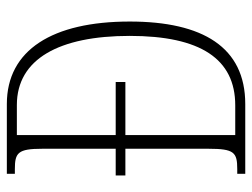

<svg xmlns="http://www.w3.org/2000/svg" viewBox="-110 -644 754 575"><g transform="rotate(-90 267.5 -357.0)"><path d="M34 0H243C413 0 490 -127 490 -346C490 -577 405 -714 243 -714H34V-690H48C97 -690 109 -681 109 -608V-388H29V-359H109V-110C109 -33 98 -24 48 -24H34ZM239 -30H150V-359H309V-388H150V-684H240C378 -684 447 -557 447 -346C447 -134 378 -30 239 -30Z"/></g></svg>

Font: Noto Serif Thai ExtraCondensed ExtraLight
Style: Regular
Weight: 200
Width: 2
Designer: Monotype Design Team
Foundry: Monotype Imaging Inc.
Version: Version 2.002